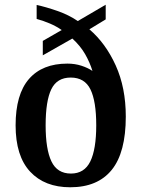

<svg xmlns="http://www.w3.org/2000/svg" viewBox="-20 -782 599 812"><path d="M277 10Q169 10 107.5 -56Q46 -122 46 -252Q46 -383 102.5 -448Q159 -513 265 -513Q297 -513 324.5 -504Q352 -495 371 -482Q360 -518 340 -553Q320 -588 286 -619L161 -548V-609L241 -655Q218 -671 191 -682.5Q164 -694 135 -702V-761Q173 -753 222 -736Q271 -719 309 -693L427 -762V-700L358 -658Q427 -599 469.5 -505Q512 -411 512 -289Q512 -137 452.5 -63.5Q393 10 277 10ZM280 -48Q337 -48 362 -99.5Q387 -151 387 -252Q387 -354 362.5 -404Q338 -454 279 -454Q221 -454 197 -404.5Q173 -355 173 -252Q173 -151 197.5 -99.5Q222 -48 280 -48Z"/></svg>

Font: Noto Serif Bengali SemiCondensed SemiBold
Style: Regular
Weight: 600
Width: 4
Designer: Juan Bruce, Universal Thirst, Indian Type Foundry and the Monotype Design Team.
Foundry: Monotype Imaging Inc.
Version: Version 2.003; ttfautohint (v1.8.4.7-5d5b)